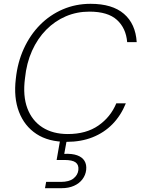

<svg xmlns="http://www.w3.org/2000/svg" viewBox="-20 -732 739 1007"><path d="M329 12Q234 12 171 -29.5Q108 -71 79.5 -145.5Q51 -220 63 -319Q72 -405 105 -477Q138 -549 190 -601.5Q242 -654 309.5 -683Q377 -712 455 -712Q569 -712 630 -659.5Q691 -607 697 -511H647Q641 -584 593.5 -627.5Q546 -671 449 -671Q383 -671 325.5 -646.5Q268 -622 222.5 -576Q177 -530 148 -465.5Q119 -401 111 -321Q99 -229 123.5 -164Q148 -99 202.5 -64Q257 -29 336 -29Q432 -29 496 -73.5Q560 -118 590 -190H640Q614 -126 570 -81Q526 -36 465.5 -12Q405 12 329 12ZM216 255 222 222H299Q343 222 365.5 204Q388 186 391 160Q394 133 377 120Q360 107 317 107H277L297 -7H332L317 75Q358 73 384.5 82.5Q411 92 423 111.5Q435 131 432 159Q429 186 412.5 208Q396 230 368 242.5Q340 255 303 255Z"/></svg>

Font: DM Sans ExtraLight
Style: Italic
Weight: 250
Italic angle: -10°
Designer: Colophon Foundry, Jonny Pinhorn
Foundry: Colophon Foundry
Version: Version 4.004;gftools[0.9.30]